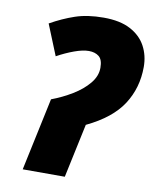

<svg xmlns="http://www.w3.org/2000/svg" viewBox="-82 -790 694 853"><g transform="rotate(10 265.0 -363.0)"><path d="M79.1 0 148.9 -328.1Q197.3 -346.2 241.2 -372.8Q285.2 -399.4 313 -432.9Q340.8 -466.3 340.8 -503.9Q340.8 -541 323.2 -554.9Q305.7 -568.8 277.8 -568.8Q250.5 -568.8 212.4 -554.9Q174.3 -541 136.2 -520L80.1 -658.2Q134.8 -689 189.2 -707.5Q243.7 -726.1 316.9 -726.1Q391.1 -726.1 438 -701.2Q484.9 -676.3 507.3 -634.5Q529.8 -592.8 529.8 -541Q529.8 -446.8 481.4 -371.8Q433.1 -296.9 320.8 -243.2L269 0Z"/></g></svg>

Font: Open Sans ExtraBold
Style: Italic
Weight: 800
Italic angle: -12°
Designer: Monotype Design Team
Foundry: Monotype Imaging Inc.
Version: Version 3.000; ttfautohint (v1.8.4)